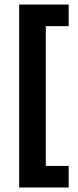

<svg xmlns="http://www.w3.org/2000/svg" viewBox="-20 -731 348 853"><path d="M285.1 6.1V102.1H65.2V-710.8H285.1V-614.8H183.5V6.1Z"/></svg>

Font: Khula
Style: Bold
Weight: 700
Designer: Erin McLaughlin, Steve Matteson
Version: Version 1.000;PS 1.0;hotconv 1.0.72;makeotf.lib2.5.5900; ttf